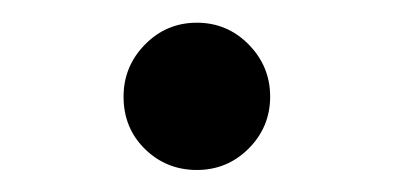

<svg xmlns="http://www.w3.org/2000/svg" viewBox="-20 -151 349 170"><path d="M89.4 -65.4Q89.4 -92.3 108.4 -111.6Q127.4 -130.9 154.3 -130.9Q181.2 -130.9 200.2 -111.6Q219.2 -92.3 219.2 -65.4Q219.2 -38.6 200.2 -19.5Q181.2 -0.5 154.3 -0.5Q127.4 -0.5 108.4 -19Q89.4 -37.6 89.4 -65.4Z"/></svg>

Font: Vazir WOL
Style: Regular-WOL
Weight: 400
Designer: Saber Rastikerdar
Foundry: Saber Rastikerdar
Version: Version 30.00;August 23, 2021;FontCreator 13.0.0.2683 64-bit